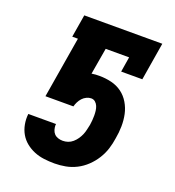

<svg xmlns="http://www.w3.org/2000/svg" viewBox="-135 -841 869 955"><g transform="rotate(20 300.0 -363.5)"><path d="M260 8Q232 8 204.5 4.5Q177 1 152.5 -9Q128 -19 107.5 -35.5Q87 -52 74 -74.5Q61 -97 56 -124Q51 -151 54 -178V-179H201L200 -173Q200 -161 203.5 -149Q207 -137 215 -128.5Q223 -120 235 -116Q247 -112 260 -112Q274 -112 287.5 -116.5Q301 -121 312.5 -131Q324 -141 332.5 -153.5Q341 -166 346.5 -179Q352 -192 355 -206Q358 -220 361 -233Q363 -246 364 -258.5Q365 -271 365 -283.5Q365 -296 363.5 -308.5Q362 -321 357.5 -332Q353 -343 344 -351Q335 -359 322 -359Q310 -359 297.5 -353Q285 -347 276 -337Q267 -327 261 -315Q255 -303 252 -291H104L158 -615H128L148 -735H561L528 -535H416L429 -615H305L281 -475Q292 -477 302 -477.5Q312 -478 322 -478Q355 -478 386 -470.5Q417 -463 441.5 -445Q466 -427 482 -400Q498 -373 504.5 -342.5Q511 -312 510.5 -279Q510 -246 504 -214Q500 -185 491 -156.5Q482 -128 465.5 -101.5Q449 -75 426 -53Q403 -31 375.5 -17Q348 -3 318.5 2.5Q289 8 260 8Z"/></g></svg>

Font: Iosevka Etoile Heavy Oblique
Style: Regular
Weight: 900
Italic angle: -9°
Designer: Belleve Invis
Foundry: Belleve Invis
Version: Version 15.5.2; ttfautohint (v1.8.4)